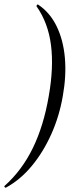

<svg xmlns="http://www.w3.org/2000/svg" viewBox="-49 -746 350 883"><path d="M126 -725Q180.4 -689 211.3 -625.5Q242.2 -562 249.4 -480Q256.6 -398 239.8 -304Q223.8 -211 186.7 -128.5Q149.6 -46 96.9 17.5Q44.2 81 -22 117Q-25 118 -27.8 114.1Q-30.6 110.2 -28 109Q52.4 37 102.2 -65.5Q152 -168 175.2 -304Q198.6 -436.2 185.5 -538.7Q172.4 -641.2 119 -717Q118 -719 121 -723Q124 -727 126 -725Z"/></svg>

Font: Cormorant Garamond Light
Style: Italic
Weight: 300
Italic angle: -10°
Designer: Christian Thalmann (Catharsis Fonts)
Foundry: Catharsis Fonts
Version: Version 4.001